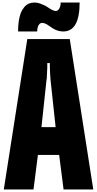

<svg xmlns="http://www.w3.org/2000/svg" viewBox="-20 -1499 768 1519"><path d="M10 0 196 -1190H532L718 0H483L448 -273H280L245 0ZM308 -493H420L380 -866Q378 -889 377 -907.5Q376 -926 375 -947.5Q374 -969 374 -1000H354V-971Q354 -964 354 -957Q353 -949 353 -942Q353 -932 352 -921.5Q351 -911 351 -901Q351 -881 348 -866ZM274 -1250H123Q123 -1338 144 -1395Q153 -1419 170 -1440Q187 -1461 207 -1470Q229 -1479 252 -1479Q276 -1479 296 -1471.5Q316 -1464 333 -1456Q349 -1448 364 -1437.5Q379 -1427 396 -1419Q402 -1416 408 -1414Q414 -1412 420 -1412Q438 -1412 449 -1431.5Q460 -1451 460 -1479H610Q610 -1250 480 -1250Q461 -1250 440.5 -1255.5Q420 -1261 399 -1274Q386 -1282 370 -1293.5Q354 -1305 341 -1311Q325 -1318 315 -1318Q299 -1318 290 -1306Q284 -1299 281 -1291.5Q278 -1284 276 -1273Q274 -1263 274 -1250Z"/></svg>

Font: Boldonse
Style: Regular
Weight: 400
Designer: Universitype Foundry
Foundry: Universitype Foundry
Version: Version 1.000; ttfautohint (v1.8.4.7-5d5b)